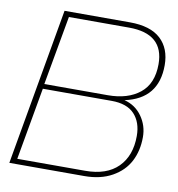

<svg xmlns="http://www.w3.org/2000/svg" viewBox="-80 -785 796 858"><g transform="rotate(10 318.0 -356.0)"><path d="M586.9 -216.8Q586.9 -154.8 562 -106.7Q537.1 -58.6 484.9 -29.3Q432.6 0 358.9 0H19L144 -711.9H440.9Q534.2 -711.9 580.6 -668.9Q627 -626 627 -549.8Q627 -397 477.1 -365.2Q527.3 -352.5 557.1 -310.8Q586.9 -269 586.9 -216.8ZM559.1 -216.8Q559.1 -278.8 525.1 -315.4Q491.2 -352.1 420.9 -352.1H108.9L50.8 -23.9H358.9Q456.1 -23.9 507.6 -75.4Q559.1 -127 559.1 -216.8ZM599.1 -549.8Q599.1 -688 440.9 -688H168L111.8 -374H399.9Q490.2 -374 544.7 -417.7Q599.1 -461.4 599.1 -549.8Z"/></g></svg>

Font: Creato Display Thin
Style: Italic
Weight: 265
Italic angle: -10°
Version: Version 1.000